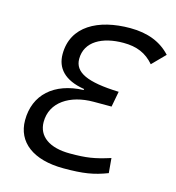

<svg xmlns="http://www.w3.org/2000/svg" viewBox="-106 -794 823 896"><g transform="rotate(15 305.0 -346.5)"><path d="M414.1 -703.1C258.8 -703.1 139.6 -639.2 139.6 -504.4C139.6 -438 180.2 -388.2 278.8 -372.6L277.8 -367.7C136.7 -362.3 50.3 -284.2 50.3 -161.1C50.3 -55.2 134.8 9.8 281.7 9.8C376.5 9.8 425.8 2 491.7 -23.4L485.4 -94.7C410.6 -70.8 372.1 -64.9 292.5 -64.9C193.4 -64.9 136.2 -106 136.2 -175.8C136.2 -271 222.7 -326.7 337.4 -326.7H423.8L438 -401.9C284.2 -407.2 220.2 -438 220.2 -502.9C220.2 -586.9 299.3 -628.4 400.9 -628.4C465.3 -628.4 511.2 -609.4 549.3 -564.9L609.9 -626.5C564.5 -676.3 500 -703.1 414.1 -703.1Z"/></g></svg>

Font: Cascadia Mono SemiLight
Style: Italic
Weight: 350
Italic angle: -10°
Monospace: yes
Designer: Aaron Bell
Foundry: Saja Typeworks
Version: Version 2404.023